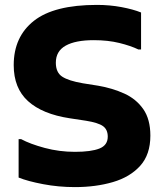

<svg xmlns="http://www.w3.org/2000/svg" viewBox="-20 -752 669 784"><path d="M56 -184H66Q103 -164 162.5 -148Q222 -132 286 -132Q352 -132 386 -145.5Q420 -159 420 -194Q420 -223 400.5 -237Q381 -251 331 -259L265 -269Q153 -286 94.5 -339Q36 -392 36 -486Q36 -602 118.5 -667Q201 -732 376 -732Q428 -732 476 -723Q524 -714 556 -701V-550H545Q514 -565 467.5 -576.5Q421 -588 363 -588Q288 -588 248 -565.5Q208 -543 208 -496Q208 -456 234 -439Q260 -422 318 -412L381 -402Q439 -392 487.5 -370Q536 -348 565 -306.5Q594 -265 594 -198Q594 -121 552.5 -75Q511 -29 441 -8.5Q371 12 286 12Q219 12 156 0Q93 -12 56 -27Z"/></svg>

Font: Kufam
Style: Bold
Weight: 700
Designer: Wael Morcos, Artur Schmal
Foundry: Original Type
Version: Version 1.300; ttfautohint (v1.8.3)